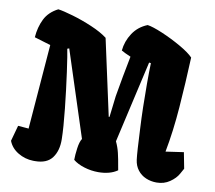

<svg xmlns="http://www.w3.org/2000/svg" viewBox="-83 -852 1074 958"><g transform="rotate(10 454.0 -373.0)"><path d="M893.1 -82Q891.1 -78.6 877.7 -54.2Q864.3 -29.8 835.4 -10Q806.6 9.8 769 9.8Q739.7 9.8 714.6 -1Q689.5 -11.7 672.9 -33.2Q656.2 -54.7 652.3 -85Q647.5 -121.6 642.1 -241.2Q636.7 -341.8 636.7 -469.2Q636.7 -531.7 638.2 -571.8L628.9 -573.2L534.2 -157.7Q546.9 -130.9 553.7 -102.5Q560.5 -74.2 567.4 -32.7L570.3 -17.1Q551.8 -3.9 526.9 2.7Q502 9.3 473.6 9.3Q437 9.3 402.1 -1.5Q367.2 -12.2 345.2 -30.3Q345.2 -55.2 349.9 -89.4Q354.5 -123.5 365.2 -139.6L224.1 -573.7L214.8 -570.3Q220.7 -543 232.9 -455.6Q245.1 -368.2 255.1 -273.7Q265.1 -179.2 266.1 -121.1Q267.1 -62.5 240.2 -26.4Q213.4 9.8 153.3 9.8H150.4H144Q102.1 8.8 66.9 -12.5Q31.7 -33.7 18.1 -69.3L40 -148.9L94.2 -144.5V-148.9L127.9 -573.7L45.4 -598.6Q49.3 -650.4 69.6 -691.4Q89.8 -732.4 136.7 -756.3Q162.6 -752.9 211.9 -738.5Q261.2 -724.1 311.8 -702.6Q362.3 -681.2 393.6 -657.2L477.5 -271.5L481.4 -272L494.1 -379.4Q511.7 -482.9 532.2 -585.9Q500 -599.6 484.4 -608.9Q488.8 -656.2 515.6 -697Q542.5 -737.8 589.4 -756.3Q615.2 -752.9 665.5 -731.7Q715.8 -710.4 763.4 -683.1Q811 -655.8 831.1 -634.3Q825.7 -504.4 816.4 -380.6Q807.1 -256.8 786.6 -149.9L877.4 -163.1Z"/></g></svg>

Font: Fruktur
Style: Regular
Weight: 400
Designer: Viktoriya Grabowska
Foundry: Viktoriya Grabowska
Version: Version 1.004; ttfautohint (v1.4.1)